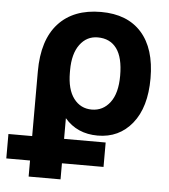

<svg xmlns="http://www.w3.org/2000/svg" viewBox="-102 -582 746 849"><g transform="rotate(5 270.5 -157.5)"><path d="M420.9 -260.7Q420.9 -341.8 391.6 -381.3Q362.3 -420.9 307.6 -420.9Q258.8 -420.9 228.5 -379.9Q198.2 -338.9 198.2 -265.6V-255.9Q198.2 -180.7 228.5 -140.6Q258.8 -100.6 308.6 -100.6Q358.4 -100.6 389.6 -141.6Q420.9 -182.6 420.9 -260.7ZM-48.8 147.5V39.1H56.6V-248Q56.6 -387.7 123.5 -460.9Q190.4 -534.2 312.5 -534.2Q429.7 -534.2 492.7 -463.4Q555.7 -392.6 555.7 -260.7Q555.7 -131.8 497.6 -60.1Q439.5 11.7 344.7 11.7Q252.9 11.7 198.2 -52.7V39.1H382.8V147.5H198.2V218.8H56.6V147.5Z"/></g></svg>

Font: Gen Shin Gothic Bold
Style: Bold
Weight: 700
Designer: [Source Han Sans]
Ryoko NISHIZUKA  (kana & ideographs); Paul D. Hunt (Latin, Greek & Cyrillic); Wenlong ZHANG  (bopomofo
Version: Version 1.002.20150607